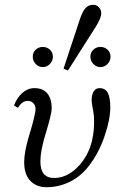

<svg xmlns="http://www.w3.org/2000/svg" viewBox="-20 -782 519 810"><path d="M130.6 -512.2Q118.2 -525.4 118.2 -543Q118.2 -560.5 130.6 -572.3Q143.1 -584 160.6 -584Q178.2 -584 190.7 -572.3Q203.1 -560.5 203.1 -543Q203.1 -525.4 190.7 -512.2Q178.2 -499 160.6 -499Q143.1 -499 130.6 -512.2ZM248 -492.2 317.4 -702.1Q327.1 -731.4 339.8 -746.6Q352.5 -761.7 373 -761.7Q387.7 -761.7 397.5 -751.2Q407.2 -740.7 407.2 -725.1Q407.2 -707 384.8 -670.4L266.6 -484.4ZM373.8 -512.2Q361.3 -525.4 361.3 -543Q361.3 -560.5 373.8 -572.3Q386.2 -584 403.8 -584Q421.4 -584 433.8 -572.3Q446.3 -560.5 446.3 -543Q446.3 -525.4 433.8 -512.2Q421.4 -499 403.8 -499Q386.2 -499 373.8 -512.2ZM39.1 -336.9Q51.3 -369.6 74.2 -389.9Q97.2 -410.2 125 -410.2Q162.1 -410.2 180.2 -387.2Q198.2 -364.3 198.2 -324.2Q198.2 -302.7 171.9 -215.8Q150.4 -145.5 150.4 -100.6Q150.4 -31.2 208 -31.2Q249 -31.2 284.9 -57.6Q320.8 -84 344.7 -127Q377 -185.1 377 -269.5Q377 -295.4 373.5 -312.5Q366.7 -344.2 366.7 -361.3Q366.7 -382.3 375.2 -396.2Q383.8 -410.2 399.9 -410.2Q424.8 -410.2 435.1 -389.6Q445.3 -369.1 445.3 -329.1Q445.3 -277.8 420.7 -206.1Q396 -134.3 353.5 -80.1Q319.3 -36.6 273.2 -14.4Q227.1 7.8 175.8 7.8Q136.2 7.8 110.4 -16.6Q82 -43.5 82 -97.7Q82 -141.1 102.5 -209Q129.9 -298.8 129.9 -322.3Q129.9 -337.4 120.6 -346.9Q111.3 -356.4 97.7 -356.4Q72.8 -356.4 55.7 -327.1Z"/></svg>

Font: Theano Modern
Style: Regular
Weight: 400
Designer: Alexey Kryukov
Version: Version 2.00